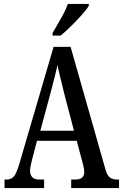

<svg xmlns="http://www.w3.org/2000/svg" viewBox="-20 -951 622 971"><path d="M3 0V-43H14Q36 -43 49.5 -58Q63 -73 77 -120L251 -714H337L514 -92Q522 -64 535.5 -53.5Q549 -43 574 -43H582V0H340V-43H361Q406 -43 406 -81Q406 -92 402.5 -108Q399 -124 395 -138L368 -239H167L143 -147Q140 -135 136 -117.5Q132 -100 132 -87Q132 -67 143 -55Q154 -43 179 -43H203V0ZM184 -290H354L304 -481Q294 -524 285 -559Q276 -594 271 -622Q258 -565 238 -490ZM246 -784Q267 -821 289 -859Q311 -897 323 -931H429V-921Q419 -904 394.5 -876.5Q370 -849 341 -820.5Q312 -792 287 -771H246Z"/></svg>

Font: Noto Serif Thai ExtraCondensed Medium
Style: Regular
Weight: 500
Width: 2
Designer: Monotype Design Team
Foundry: Monotype Imaging Inc.
Version: Version 2.002; ttfautohint (v1.8.4.7-5d5b)